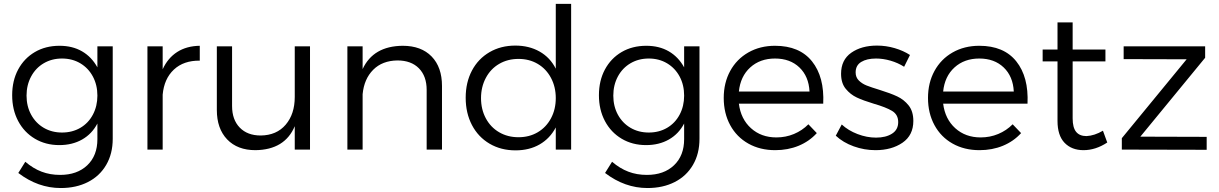

<svg xmlns="http://www.w3.org/2000/svg" viewBox="-20 -762 6209 978"><path d="M554.2 -525.9V-55.2Q554.2 21 521 77.9Q487.8 134.8 428 165.3Q368.2 195.8 289.1 195.8Q173.8 195.8 73.2 119.1L108.9 62Q148.9 96.2 191.9 112.5Q234.9 128.9 286.1 128.9Q373 128.9 424.6 79.8Q476.1 30.8 476.1 -53.2V-132.8Q448.2 -79.6 398.2 -51.3Q348.1 -22.9 282.2 -22.9Q212.4 -22.9 157.7 -55.4Q103 -87.9 72.5 -145.5Q42 -203.1 42 -276.9Q42 -351.1 72.5 -408Q103 -464.8 157.5 -496.8Q211.9 -528.8 283.2 -528.8Q349.1 -528.8 397.9 -500.5Q446.8 -472.2 476.1 -418.9V-525.9ZM476.1 -274.9Q476.1 -329.1 453.1 -372.1Q430.2 -415 389.2 -439.5Q348.1 -463.9 295.9 -463.9Q244.1 -463.9 203.1 -439.9Q162.1 -416 138.7 -372.6Q115.2 -329.1 115.2 -274.9Q115.2 -220.7 138.7 -177.7Q162.1 -134.8 203.1 -110.8Q244.1 -86.9 295.9 -86.9Q348.1 -86.9 389.2 -110.8Q430.2 -134.8 453.1 -178Q476.1 -221.2 476.1 -274.9Z M997.6 -528.8V-453.1Q915.5 -454.1 865.7 -407.5Q815.9 -360.8 808.6 -279.8V0H731V-525.9H808.6V-409.2Q835 -466.8 882.8 -497.3Q930.7 -527.8 997.6 -528.8Z M1559.1 -525.9V0H1481.4V-119.1Q1430.7 1 1281.2 2.9Q1189.5 2.9 1137 -52Q1084.5 -106.9 1084.5 -202.1V-525.9H1162.1V-222.2Q1162.1 -152.3 1201.2 -112.1Q1240.2 -71.8 1308.1 -71.8Q1389.2 -72.8 1435.3 -127Q1481.4 -181.2 1481.4 -268.1V-525.9Z M2231.4 -324.2V0H2153.3V-304.2Q2153.3 -374 2113.8 -414.1Q2074.2 -454.1 2004.4 -454.1Q1927.2 -453.1 1880.9 -406.5Q1834.5 -359.9 1827.1 -282.2V0H1749.5V-525.9H1827.1V-410.2Q1881.3 -527.3 2031.2 -528.8Q2125.5 -528.8 2178.5 -474.4Q2231.4 -419.9 2231.4 -324.2Z M2889.2 -742.2V0H2811V-112.8Q2781.2 -56.6 2728.8 -26.4Q2676.3 3.9 2606 3.9Q2531.7 3.9 2473.9 -30Q2416 -64 2384 -125Q2352.1 -186 2352.1 -264.2Q2352.1 -342.3 2384 -402.6Q2416 -462.9 2473.6 -496.3Q2531.2 -529.8 2605 -529.8Q2674.8 -529.8 2728.5 -499.5Q2782.2 -469.2 2811 -412.1V-742.2ZM2811 -262.2Q2811 -319.3 2786.6 -365.2Q2762.2 -411.1 2719.2 -436.5Q2676.3 -461.9 2621.1 -461.9Q2565.9 -461.9 2522.5 -436.5Q2479 -411.1 2454.6 -365Q2430.2 -318.8 2430.2 -262.2Q2430.2 -205.1 2454.6 -159.4Q2479 -113.8 2522.5 -88.4Q2565.9 -63 2621.1 -63Q2676.3 -63 2719.2 -88.4Q2762.2 -113.8 2786.6 -159.4Q2811 -205.1 2811 -262.2Z M3543 -525.9V-55.2Q3543 21 3509.8 77.9Q3476.6 134.8 3416.7 165.3Q3356.9 195.8 3277.8 195.8Q3162.6 195.8 3062 119.1L3097.7 62Q3137.7 96.2 3180.7 112.5Q3223.6 128.9 3274.9 128.9Q3361.8 128.9 3413.3 79.8Q3464.8 30.8 3464.8 -53.2V-132.8Q3437 -79.6 3387 -51.3Q3336.9 -22.9 3271 -22.9Q3201.2 -22.9 3146.5 -55.4Q3091.8 -87.9 3061.3 -145.5Q3030.8 -203.1 3030.8 -276.9Q3030.8 -351.1 3061.3 -408Q3091.8 -464.8 3146.2 -496.8Q3200.7 -528.8 3272 -528.8Q3337.9 -528.8 3386.7 -500.5Q3435.5 -472.2 3464.8 -418.9V-525.9ZM3464.8 -274.9Q3464.8 -329.1 3441.9 -372.1Q3418.9 -415 3377.9 -439.5Q3336.9 -463.9 3284.7 -463.9Q3232.9 -463.9 3191.9 -439.9Q3150.9 -416 3127.4 -372.6Q3104 -329.1 3104 -274.9Q3104 -220.7 3127.4 -177.7Q3150.9 -134.8 3191.9 -110.8Q3232.9 -86.9 3284.7 -86.9Q3336.9 -86.9 3377.9 -110.8Q3418.9 -134.8 3441.9 -178Q3464.8 -221.2 3464.8 -274.9Z M4173.3 -233.9H3743.7Q3753.4 -155.8 3805.4 -108.9Q3857.4 -62 3934.6 -62Q3982.4 -62 4024.4 -79.6Q4066.4 -97.2 4097.7 -128.9L4140.6 -84Q4102.5 -42 4048.1 -19.5Q3993.7 2.9 3928.7 2.9Q3851.6 2.9 3792 -30.5Q3732.4 -64 3699.5 -124.5Q3666.5 -185.1 3666.5 -263.2Q3666.5 -340.3 3699.5 -400.6Q3732.4 -460.9 3792 -494.9Q3851.6 -528.8 3927.7 -528.8Q4052.7 -528.8 4116.2 -449.5Q4179.7 -370.1 4173.3 -233.9ZM4103.5 -295.9Q4099.6 -373 4052 -418.5Q4004.4 -463.9 3927.7 -463.9Q3851.6 -463.9 3801.5 -418.5Q3751.5 -373 3743.7 -295.9Z M4442.4 -463.9Q4395.5 -463.9 4366.9 -446.5Q4338.4 -429.2 4338.4 -393.1Q4338.4 -368.2 4354.5 -352.1Q4370.6 -335.9 4394.5 -326.4Q4418.5 -316.9 4460.4 -304.2Q4515.6 -287.1 4550 -271Q4584.5 -254.9 4608.4 -224.9Q4632.3 -194.8 4632.3 -146Q4632.3 -72.8 4576.9 -34.9Q4521.5 2.9 4439.5 2.9Q4382.3 2.9 4328.4 -16.6Q4274.4 -36.1 4237.3 -70.8L4267.6 -127.9Q4300.8 -97.2 4348.1 -79.1Q4395.5 -61 4442.4 -61Q4492.2 -61 4523.7 -81.1Q4555.2 -101.1 4555.2 -140.1Q4555.2 -178.2 4524.2 -197Q4493.2 -215.8 4430.2 -233.9Q4377 -250 4344.2 -265.4Q4311.5 -280.8 4287.8 -309.8Q4264.2 -338.9 4264.2 -386.2Q4264.2 -457 4316.2 -493.4Q4368.2 -529.8 4447.3 -529.8Q4493.2 -529.8 4537.4 -516.8Q4581.5 -503.9 4615.2 -481.9L4585.4 -421.9Q4554.2 -441.9 4516.4 -452.9Q4478.5 -463.9 4442.4 -463.9Z M5213.9 -233.9H4784.2Q4793.9 -155.8 4845.9 -108.9Q4897.9 -62 4975.1 -62Q5022.9 -62 5064.9 -79.6Q5106.9 -97.2 5138.2 -128.9L5181.2 -84Q5143.1 -42 5088.6 -19.5Q5034.2 2.9 4969.2 2.9Q4892.1 2.9 4832.5 -30.5Q4772.9 -64 4740 -124.5Q4707 -185.1 4707 -263.2Q4707 -340.3 4740 -400.6Q4772.9 -460.9 4832.5 -494.9Q4892.1 -528.8 4968.3 -528.8Q5093.3 -528.8 5156.7 -449.5Q5220.2 -370.1 5213.9 -233.9ZM5144 -295.9Q5140.1 -373 5092.5 -418.5Q5044.9 -463.9 4968.3 -463.9Q4892.1 -463.9 4842 -418.5Q4792 -373 4784.2 -295.9Z M5620.1 -36.1Q5561 2.9 5499 2.9Q5439 2.9 5402.8 -34.4Q5366.7 -71.8 5366.7 -146V-449.2H5291V-509.8H5366.7V-647.9H5443.8V-509.8H5610.8V-449.2H5443.8V-159.2Q5443.8 -112.3 5461.4 -90.6Q5479 -68.8 5514.2 -68.8Q5555.2 -70.8 5598.1 -96.2Z M5703.6 -525.9H6118.7V-467.8L5788.6 -65.9L6126.5 -64.9V1L5694.3 0V-58.1L6024.4 -460L5703.6 -460.9Z"/></svg>

Font: Argentum Sans Light
Style: Regular
Weight: 300
Designer: Julieta Ulanovsky (Modified by Cristiano Sobral)
Foundry: Julieta Ulanovsky
Version: Version 1.000; ttfautohint (v1.5.65-e2d9)